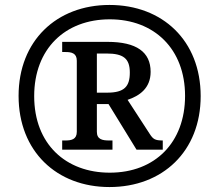

<svg xmlns="http://www.w3.org/2000/svg" viewBox="-20 -745 885 775"><path d="M422 10C636 10 790 -134 790 -357C790 -581 636 -725 422 -725C208 -725 55 -580 55 -358C55 -134 209 10 422 10ZM423 -48C246 -48 118 -163 118 -357C118 -548 243 -667 423 -667C603 -667 727 -547 727 -358C727 -170 606 -48 423 -48ZM231 -141H434V-178H420C394 -178 371 -182 371 -213V-325H418L531 -141H637V-178C606 -178 598 -183 584 -205L495 -342C543 -358 588 -389 588 -455C588 -535 531 -576 414 -576H231V-535H244C268 -535 290 -531 290 -500V-213C290 -182 268 -178 244 -178H231ZM413 -371H371V-529H410C478 -529 504 -509 504 -452C504 -396 482 -371 413 -371Z"/></svg>

Font: Noto Serif Lao
Style: Bold
Weight: 700
Designer: Monotype Design Team
Foundry: Monotype Imaging Inc.
Version: Version 2.003